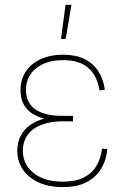

<svg xmlns="http://www.w3.org/2000/svg" viewBox="-20 -762 513 791"><path d="M239.3 8.8Q181.2 8.8 138.9 -10.5Q96.7 -29.8 74 -63.7Q51.3 -97.7 51.3 -141.1Q51.3 -176.3 65.4 -202.9Q79.6 -229.5 105.2 -247.6Q130.9 -265.6 167 -274.7Q203.1 -283.7 247.1 -283.7H280.8V-262.2H235.8Q189.5 -262.2 152.6 -248.5Q115.7 -234.9 95 -207.5Q74.2 -180.2 74.2 -140.6Q74.2 -84 118.9 -48.8Q163.6 -13.7 239.3 -13.7Q291 -13.7 324.7 -30.5Q358.4 -47.4 376.7 -77.6Q395 -107.9 400.4 -149.4L422.4 -147.9Q417.5 -101.1 396 -65.9Q374.5 -30.8 335.7 -11Q296.9 8.8 239.3 8.8ZM245.1 -263.7Q201.2 -263.7 167.5 -271.7Q133.8 -279.8 110.6 -295.7Q87.4 -311.5 75.9 -335.4Q64.5 -359.4 64.5 -391.1Q64.5 -434.6 86.2 -467.3Q107.9 -500 147.7 -518.3Q187.5 -536.6 241.2 -536.6Q291 -536.6 326.7 -519.5Q362.3 -502.4 383.8 -470.2Q405.3 -438 412.1 -392.6L390.1 -389.6Q379.9 -451.2 343.3 -482.7Q306.6 -514.2 241.2 -514.2Q170.4 -514.2 128.9 -480.7Q87.4 -447.3 86.9 -391.6Q86.9 -339.4 125 -312Q163.1 -284.7 235.8 -284.7H280.8V-263.7ZM231.4 -601.6 250 -742.2H274.4L250.5 -601.6Z"/></svg>

Font: Inter 24pt Thin
Style: Regular
Weight: 250
Designer: Rasmus Andersson
Foundry: rsms
Version: Version 4.001;git-66647c0bb